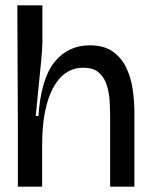

<svg xmlns="http://www.w3.org/2000/svg" viewBox="-20 -700 565 720"><path d="M47 0V-226L45 -680H139V-541Q139 -519 134.5 -473Q130 -427 124.5 -372Q119 -317 114 -265H124Q134 -405 184.5 -467.5Q235 -530 317 -530Q371 -530 404 -506Q437 -482 454.5 -444Q472 -406 478 -362Q484 -318 484 -278V0H393V-265Q393 -291 391 -322.5Q389 -354 380 -382Q371 -410 350.5 -428Q330 -446 292 -446Q220 -446 179 -370Q138 -294 138 -155V0Z"/></svg>

Font: Bricolage Grotesque 48pt
Style: Regular
Weight: 400
Designer: Mathieu Triay
Foundry: Atelier Triay
Version: Version 1.000; ttfautohint (v1.8.4.7-5d5b);gftools[0.9.32]